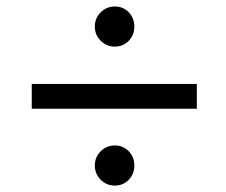

<svg xmlns="http://www.w3.org/2000/svg" viewBox="-20 -664 697 593"><path d="M587.9 -328.1H78.1V-404.8H587.9ZM335 -214.8Q359.9 -214.8 377.9 -196.8Q395 -178.2 395 -152.8Q395 -127.4 377.9 -108.9Q359.9 -90.8 335 -90.8Q309.1 -90.8 291 -108.9Q272.9 -127 272.9 -152.8Q272.9 -178.7 291 -196.8Q309.1 -214.8 335 -214.8ZM335 -644Q359.9 -644 377.9 -626Q395 -607.4 395 -582Q395 -556.6 377.9 -538.1Q359.9 -520 335 -520Q309.1 -520 291 -538.1Q272.9 -556.2 272.9 -582Q272.9 -607.9 291 -626Q309.1 -644 335 -644Z"/></svg>

Font: PoppinsZ
Style: Regular
Weight: 400
Designer: Ninad Kale (Devanagari), Jonny Pinhorn (Latin)
Foundry: Indian Type Foundry
Version: Version 3.002;FEAKit 1.0